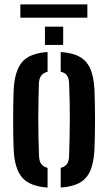

<svg xmlns="http://www.w3.org/2000/svg" viewBox="-20 -844 491 872"><path d="M42.2 -162Q40.9 -186.8 40.3 -222.3Q39.7 -257.7 39.7 -297.2Q39.7 -336.6 40.3 -373.6Q40.9 -410.7 42.2 -438.4Q47.2 -524.3 81.5 -563.4Q115.8 -602.6 196.1 -607.7V-518.2Q175.8 -512.8 166.6 -499.8Q157.4 -486.7 156.7 -465.2Q155.5 -430 154.8 -390.1Q154 -350.2 153.9 -307.7Q153.8 -265.2 154.7 -221.8Q155.5 -178.3 157.3 -135.4Q158 -112.9 167.1 -99.7Q176.3 -86.4 196.1 -81.6V7.7Q115.2 2.4 80.8 -37.5Q46.4 -77.4 42.2 -162ZM255.7 7.7V-81.6Q275.8 -86.6 284.4 -99.8Q293.1 -112.9 293.8 -134.7Q295.3 -179.7 296.1 -220.7Q297 -261.8 297.1 -301.5Q297.2 -341.3 296.4 -381.9Q295.5 -422.4 293.8 -466.1Q293.1 -488 284.3 -500.9Q275.6 -513.9 255.7 -518.4V-607.7Q310.6 -604.1 343 -585.4Q375.3 -566.6 390.7 -530.4Q406 -494.3 408.9 -438.4Q410.1 -411.9 410.8 -376.1Q411.6 -340.4 411.6 -301.7Q411.6 -262.9 410.8 -226.5Q410.1 -190.1 408.9 -162Q405.7 -105.5 390.4 -69.3Q375 -33.1 342.7 -14.5Q310.4 4.1 255.7 7.7ZM184.1 -640V-722.9H267V-640ZM72.4 -824H376.8V-763.9H72.4Z"/></svg>

Font: Big Shoulders Stencil Text Thin
Style: Regular
Weight: 100
Designer: Patric King
Foundry: XO Type Co
Version: Version 2.001